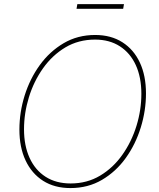

<svg xmlns="http://www.w3.org/2000/svg" viewBox="-20 -908 777 937"><path d="M323.7 9.8Q246.1 9.8 190.4 -25.6Q134.8 -61 104.7 -125.2Q74.7 -189.5 74.7 -275.4Q74.7 -359.9 100.3 -441.9Q126 -523.9 174.3 -590.6Q222.7 -657.2 290.8 -697.3Q358.9 -737.3 444.3 -737.3Q521.5 -737.3 577.1 -701.9Q632.8 -666.5 662.6 -602.5Q692.4 -538.6 692.4 -452.1Q692.4 -368.2 667 -285.9Q641.6 -203.6 593.8 -137Q545.9 -70.3 477.8 -30.3Q409.7 9.8 323.7 9.8ZM324.7 -12.7Q404.8 -12.7 468.5 -50.8Q532.2 -88.9 577.1 -152.6Q622.1 -216.3 646 -293.7Q669.9 -371.1 669.9 -450.2Q669.9 -530.8 642.8 -590.1Q615.7 -649.4 564.9 -682.1Q514.2 -714.8 443.8 -714.8Q363.3 -714.8 299.3 -676.8Q235.4 -638.7 190.2 -575Q145 -511.2 121.1 -433.6Q97.2 -356 97.2 -276.9Q97.2 -197.3 124.3 -137.7Q151.4 -78.1 202.4 -45.4Q253.4 -12.7 324.7 -12.7ZM585 -887.7 581.1 -865.2H353.5L357.4 -887.7Z"/></svg>

Font: Inter 17pt Thin
Style: Italic
Weight: 250
Italic angle: -9.3988°
Version: Version 4.001;git-66647c0bb